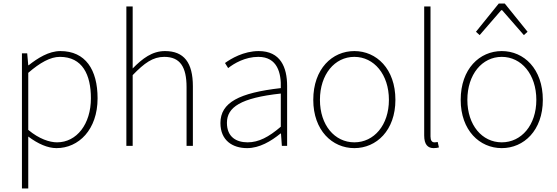

<svg xmlns="http://www.w3.org/2000/svg" viewBox="-20 -831 3172 1094"><path d="M141 -416C208 -474 267 -507 321 -507C450 -507 498 -405 498 -271C498 -124 417 -20 305 -20C263 -20 203 -39 141 -91ZM105 243H141V-53C197 -11 252 13 302 13C428 13 536 -92 536 -271C536 -434 467 -540 324 -540C258 -540 195 -500 143 -459H141L135 -527H105Z M700 0H736V-403C803 -472 851 -507 916 -507C1006 -507 1043 -450 1043 -334V0H1079V-339C1079 -475 1028 -540 920 -540C847 -540 792 -498 736 -441V-794H700Z M1388 13C1458 13 1524 -26 1578 -70H1581L1586 0H1616V-341C1616 -448 1578 -540 1454 -540C1368 -540 1295 -496 1262 -472L1280 -443C1314 -470 1377 -507 1452 -507C1561 -507 1583 -414 1580 -329C1343 -302 1236 -247 1236 -130C1236 -30 1306 13 1388 13ZM1391 -20C1327 -20 1273 -50 1273 -131C1273 -220 1351 -273 1580 -298V-109C1511 -50 1454 -20 1391 -20Z M1999 13C2125 13 2233 -88 2233 -262C2233 -439 2125 -540 1999 -540C1873 -540 1765 -439 1765 -262C1765 -88 1873 13 1999 13ZM1999 -20C1887 -20 1803 -118 1803 -262C1803 -407 1887 -507 1999 -507C2111 -507 2196 -407 2196 -262C2196 -118 2111 -20 1999 -20Z M2451 13C2466 13 2472 11 2481 9L2474 -22C2463 -20 2459 -20 2455 -20C2441 -20 2433 -31 2433 -53V-794H2397V-59C2397 -8 2417 13 2451 13Z M2839 13C2965 13 3073 -88 3073 -262C3073 -439 2965 -540 2839 -540C2713 -540 2605 -439 2605 -262C2605 -88 2713 13 2839 13ZM2839 -20C2727 -20 2643 -118 2643 -262C2643 -407 2727 -507 2839 -507C2951 -507 3036 -407 3036 -262C3036 -118 2951 -20 2839 -20ZM2692 -650 2713 -631 2836 -773H2841L2965 -631L2986 -650L2856 -811H2822Z"/></svg>

Font: Noto Sans CJK Thin
Style: Regular
Weight: 100
Designer: Ryoko NISHIZUKA (kana & ideographs); Paul D. Hunt (Latin, Greek & Cyrillic); Wenlong ZHANG (bopomofo); Sandoll Communica
Foundry: Adobe Systems Incorporated
Version: Version 1.000;PS 1;hotconv 1.0.78;makeotf.lib2.5.61930